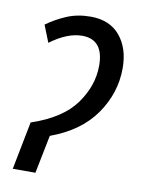

<svg xmlns="http://www.w3.org/2000/svg" viewBox="-68 -595 472 643"><g transform="rotate(10 168.0 -273.5)"><path d="M97 0 123 -130Q224 -167 274 -239Q324 -311 324 -395Q324 -463 289 -505Q254 -547 189 -547Q145 -547 109 -532Q73 -517 41 -494L64 -436Q122 -479 172 -479Q245 -479 245 -390Q245 -322 200.5 -260Q156 -198 52 -163L20 0Z"/></g></svg>

Font: Noto Sans Display Condensed
Style: Italic
Weight: 400
Width: 3
Designer: Monotype Design team
Foundry: Monotype Imaging Inc.
Version: 1.000